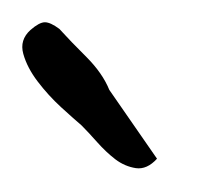

<svg xmlns="http://www.w3.org/2000/svg" viewBox="-20 -668 182 169"><path d="M51.8 -557.6Q44.9 -563.5 33.7 -573.7Q22.5 -584 13.2 -596.2Q3.9 -608.4 0.5 -620.6Q-2.9 -632.8 6.8 -641.6Q14.6 -648.4 19.5 -648.4Q24.4 -648.4 32.2 -642.6Q42 -631.8 56.2 -617.7Q70.3 -603.5 76.2 -588.9L118.2 -528.3Q109.4 -518.6 99.6 -520Q89.8 -521.5 81.5 -527.8Q73.2 -534.2 65.4 -543Q57.6 -551.8 51.8 -557.6Z"/></svg>

Font: Zeyada
Style: Regular
Weight: 400
Version: Version 1.002 2010